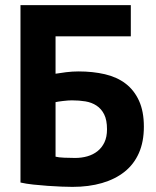

<svg xmlns="http://www.w3.org/2000/svg" viewBox="-20 -720 610 750"><path d="M60 -700H491V-578H197V-432Q214 -435 238.5 -438Q263 -441 287 -441Q343 -441 390 -430Q437 -419 470.5 -393.5Q504 -368 523 -326.5Q542 -285 542 -225Q542 -166 522.5 -122Q503 -78 466.5 -49Q430 -20 378.5 -5Q327 10 263 10Q246 10 220.5 9Q195 8 166.5 6Q138 4 110 1Q82 -2 60 -7ZM273 -103Q299 -103 321.5 -109.5Q344 -116 361 -129.5Q378 -143 388 -164Q398 -185 398 -215Q398 -251 387 -273Q376 -295 357 -307.5Q338 -320 313.5 -324Q289 -328 261 -328Q247 -328 226 -325.5Q205 -323 197 -321V-108Q208 -105 230.5 -104Q253 -103 273 -103Z"/></svg>

Font: PT Sans
Style: Bold
Weight: 700
Version: Version 2.003W OFL; ttfautohint (v1.6)